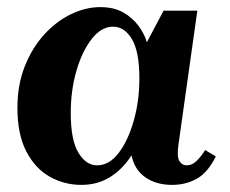

<svg xmlns="http://www.w3.org/2000/svg" viewBox="-20 -510 646 540"><path d="M29 -207Q29 -271 49.5 -323Q70 -375 104 -412.5Q138 -450 179.5 -470Q221 -490 262 -490Q301 -490 327.5 -474.5Q354 -459 370.5 -436Q387 -413 393 -391L440 -480H535L482 -104Q477 -69 484.5 -57Q492 -45 505 -45Q520 -45 532.5 -57Q545 -69 557 -88L587 -70Q564 -24 533 -7Q502 10 464 10Q419 10 388.5 -11.5Q358 -33 350 -73Q323 -32 288 -11Q253 10 209 10Q161 10 120 -13Q79 -36 54 -84Q29 -132 29 -207ZM179 -192Q179 -116 200.5 -80.5Q222 -45 253 -45Q287 -45 313.5 -79.5Q340 -114 356 -170Q372 -226 372 -289Q372 -365 351 -400Q330 -435 298 -435Q265 -435 238 -400.5Q211 -366 195 -311Q179 -256 179 -192Z"/></svg>

Font: Brygada 1918
Style: Bold Italic
Weight: 700
Italic angle: -8°
Designer: Mateusz Machalski | Borys Kosmynka | Przemek Hoffer
Foundry: NIEPODLEGLA 2018
Version: Version 3.006